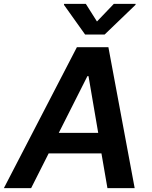

<svg xmlns="http://www.w3.org/2000/svg" viewBox="-41 -971 785 991"><path d="M119.7 0 210.2 -179.3H482.6L513.5 0H654.1L518.5 -727.3H355.8L-21 0ZM262.4 -285.2 410.2 -578.1H415.8L465.9 -285.2ZM289.1 -946 398.4 -792.6H498.9L658.4 -946L659.1 -951H546.5L459.5 -860.1L402 -951H289.8Z"/></svg>

Font: Margiela Sans Semi Bold
Style: Italic
Weight: 600
Italic angle: -9.39999°
Designer: Stefan Endress, Andreas Faust
Version: Version 1.100;FEAKit 1.0